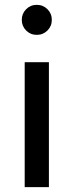

<svg xmlns="http://www.w3.org/2000/svg" viewBox="-20 -773 304 793"><path d="M132 -753Q158 -753 176 -735Q194 -717 194 -691Q194 -665 176 -647Q158 -629 132 -629Q106 -629 88 -647Q70 -665 70 -691Q70 -717 88 -735Q106 -753 132 -753ZM82 -516H182V0H82Z"/></svg>

Font: Voces
Style: Regular
Weight: 400
Designer: Ana Paula Megda, Pablo Ugerman
Foundry: Ana Paula Megda, Pablo Ugerman
Version: Version 1.100